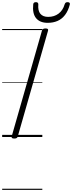

<svg xmlns="http://www.w3.org/2000/svg" viewBox="-20 -1266 666 1774"><path d="M112 14Q97 14 91 9.5Q85 5 88 -6L368 -984Q371 -994 378.5 -998.5Q386 -1003 401 -1003Q415 -1003 421 -998.5Q427 -994 424 -983L144 -5Q141 5 134 9.5Q127 14 112 14ZM421 -1055Q349 -1055 313.5 -1098Q278 -1141 287 -1226Q288 -1236 294 -1241Q300 -1246 312 -1246Q323 -1246 328.5 -1241Q334 -1236 334 -1226Q329 -1167 353 -1138.5Q377 -1110 425 -1110Q481 -1110 521 -1140Q561 -1170 577 -1225Q581 -1237 587 -1241.5Q593 -1246 604 -1246Q616 -1246 622 -1240.5Q628 -1235 625 -1224Q610 -1166 581 -1128Q552 -1090 511.5 -1072.5Q471 -1055 421 -1055ZM0 478H371V488H0ZM0 -20H371V0H0ZM0 -505H371V-500H0ZM0 -998H371V-988H0Z"/></svg>

Font: Playwrite AU SA Guides
Style: Regular
Weight: 400
Designer: Veronika Burian, José Scaglione
Foundry: TypeTogether
Version: Version 1.003